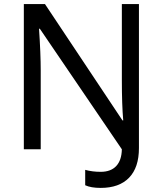

<svg xmlns="http://www.w3.org/2000/svg" viewBox="-20 -734 800 944"><path d="M475.1 189.9Q427.2 189.9 398.9 176.8V101.1Q433.6 110.8 475.1 110.8Q524.9 110.8 551.5 82.3Q578.1 53.7 579.1 0L175.8 -592.8H171.9Q180.2 -468.3 180.2 -387.2V0H97.2V-713.9H201.2L582 -142.1H585.9Q579.1 -217.3 579.1 -341.8V-713.9H663.1V-5.9Q663.1 89.8 614.5 139.9Q565.9 189.9 475.1 189.9Z"/></svg>

Font: Noto Sans Southeast Asian
Style: Regular
Weight: 400
Designer: Monotype Design Team
Foundry: Monotype Imaging Inc.
Version: Version 1.06 uh; ttfautohint (v1.4.1)